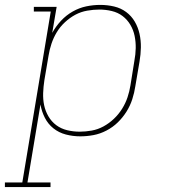

<svg xmlns="http://www.w3.org/2000/svg" viewBox="-74 -548 694 783"><path d="M132 215H-54V196H17L133 -501H64V-520H157L139 -414Q154 -441 175 -463.5Q196 -486 222.5 -501Q249 -516 277.5 -522Q306 -528 335 -528Q364 -528 391.5 -521.5Q419 -515 440.5 -499Q462 -483 475.5 -460Q489 -437 495 -410Q501 -383 500.5 -354.5Q500 -326 495 -297L478 -197Q474 -170 465.5 -143.5Q457 -117 442 -93Q427 -69 406.5 -49Q386 -29 360 -15.5Q334 -2 307 3Q280 8 253 8Q223 8 194.5 0.5Q166 -7 144 -24.5Q122 -42 109 -67.5Q96 -93 91 -122L38 196H132ZM251 -11Q275 -11 300 -15.5Q325 -20 348 -32.5Q371 -45 390.5 -63.5Q410 -82 424 -104.5Q438 -127 446 -151Q454 -175 458 -200L474 -300Q479 -326 479.5 -351.5Q480 -377 475 -401.5Q470 -426 457.5 -447Q445 -468 426 -482.5Q407 -497 382 -503Q357 -509 331 -509Q307 -509 281.5 -504.5Q256 -500 233.5 -488Q211 -476 191 -457.5Q171 -439 157.5 -416.5Q144 -394 136 -370Q128 -346 124 -321L107 -221Q103 -195 102 -169Q101 -143 106 -119Q111 -95 123.5 -73.5Q136 -52 155.5 -37.5Q175 -23 200 -17Q225 -11 251 -11Z"/></svg>

Font: Iosevka HT Thin Extended
Style: Italic
Weight: 100
Width: 7
Italic angle: -9°
Monospace: yes
Designer: Belleve Invis
Foundry: Belleve Invis
Version: Version 32.3.0; ttfautohint (v1.8.4)